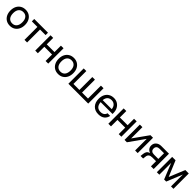

<svg xmlns="http://www.w3.org/2000/svg" viewBox="616 -2465 4429 4429"><g transform="rotate(45 2830.0 -250.5)"><path d="M39.5 -252Q39.5 -330.5 69.2 -389Q99 -447.5 152.8 -480Q206.5 -512.5 278 -512.5Q348.5 -512.5 401.8 -480Q455 -447.5 484.8 -389Q514.5 -330.5 514.5 -252Q514.5 -173.5 484.8 -114.2Q455 -55 401.8 -22.2Q348.5 10.5 278 10.5Q206.5 10.5 152.8 -22.2Q99 -55 69.2 -114.2Q39.5 -173.5 39.5 -252ZM427 -252Q427 -339 387.8 -387Q348.5 -435 278 -435Q206 -435 166.5 -387Q127 -339 127 -252Q127 -164 166.5 -115.5Q206 -67 278 -67Q348.5 -67 387.8 -115.5Q427 -164 427 -252Z M1014.5 -500V-422H833.5V0H748V-422H566.5V-500Z M1098.5 -500H1184.5V-290H1437V-500H1522.5V0H1437V-211H1184.5V0H1098.5Z M1613.5 -252Q1613.5 -330.5 1643.2 -389Q1673 -447.5 1726.8 -480Q1780.5 -512.5 1852 -512.5Q1922.5 -512.5 1975.8 -480Q2029 -447.5 2058.8 -389Q2088.5 -330.5 2088.5 -252Q2088.5 -173.5 2058.8 -114.2Q2029 -55 1975.8 -22.2Q1922.5 10.5 1852 10.5Q1780.5 10.5 1726.8 -22.2Q1673 -55 1643.2 -114.2Q1613.5 -173.5 1613.5 -252ZM2001 -252Q2001 -339 1961.8 -387Q1922.5 -435 1852 -435Q1780 -435 1740.5 -387Q1701 -339 1701 -252Q1701 -164 1740.5 -115.5Q1780 -67 1852 -67Q1922.5 -67 1961.8 -115.5Q2001 -164 2001 -252Z M2546.5 -79H2741.5V-500H2827V0H2180V-500H2265.5V-79H2461V-500H2546.5Z M2918.5 -249.5Q2918.5 -330 2948 -389Q2977.5 -448 3031.5 -480.2Q3085.5 -512.5 3158 -512.5Q3226.5 -512.5 3279.5 -480Q3332.5 -447.5 3362.8 -390Q3393 -332.5 3393 -257.5V-227H3005.5Q3011 -146.5 3051.2 -104.8Q3091.5 -63 3163.5 -63Q3221 -63 3255.5 -88.8Q3290 -114.5 3299.5 -157.5H3387Q3371 -78 3315 -33.8Q3259 10.5 3164.5 10.5Q3051 10.5 2984.8 -59.5Q2918.5 -129.5 2918.5 -249.5ZM3156 -439Q3022.5 -439 3006.5 -292.5H3302Q3296 -359.5 3256.2 -399.2Q3216.5 -439 3156 -439Z M3484 -500H3570V-290H3822.5V-500H3908V0H3822.5V-211H3570V0H3484Z M4095.5 -500V-131.5L4358 -500H4441.5V0H4357V-379L4089 0H4011.5V-500Z M4753 -167Q4692.5 -167 4662.5 -143Q4632.5 -119 4627.5 -72.5L4618.5 0H4535L4543 -74Q4549 -128.5 4572.8 -159.2Q4596.5 -190 4645 -200.5Q4595.5 -217 4566.2 -254.5Q4537 -292 4537 -343Q4537 -413 4585.8 -456.5Q4634.5 -500 4713.5 -500H4962V0H4873.5V-167ZM4730 -427Q4680 -427 4652.8 -402.8Q4625.5 -378.5 4625.5 -334Q4625.5 -289.5 4652.5 -265.2Q4679.5 -241 4728.5 -241H4873.5V-427Z M5371 0H5303.5L5147 -386.5V0H5066V-500H5176.5L5337 -116L5494.5 -500H5607.5V0H5528V-386.5Z"/></g></svg>

Font: Overused Grotesk
Style: Regular
Weight: 450
Version: Version 0.004